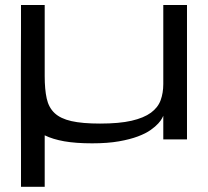

<svg xmlns="http://www.w3.org/2000/svg" viewBox="-20 -551 822 759"><path d="M63 187.5Q63 110.4 63 50.5Q63 -9.3 62.7 -57.1Q62.5 -105 62.5 -143.3Q62.5 -181.6 62.5 -216.1Q62.5 -250.5 62.5 -283.2Q62.5 -315.9 62.7 -352.8Q63 -389.6 63 -432.9Q63 -476.1 63 -531.2H156.7V-250Q156.7 -197.8 164.6 -161.9Q172.4 -126 195.8 -104Q219.2 -82 262.2 -72.3Q305.2 -62.5 375.5 -62.5Q451.7 -62.5 500.2 -73.7Q548.8 -85 576.7 -105.5Q604.5 -126 615 -154.8Q625.5 -183.6 625.5 -218.8V-531.2H719.2V0H625.5V-93.3Q625 -92.3 620.8 -83.7Q616.7 -75.2 605.7 -63Q594.7 -50.8 575.4 -37.1Q556.2 -23.4 525.1 -11.7Q494.1 0 449.7 7.8Q405.3 15.6 344.2 15.6Q279.8 15.6 234.1 7.6Q188.5 -0.5 156.7 -16.1V187.5Z"/></svg>

Font: Michroma
Style: Regular
Weight: 400
Version: Version 1.000